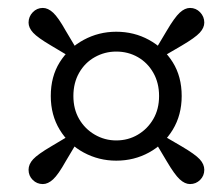

<svg xmlns="http://www.w3.org/2000/svg" viewBox="-20 -571 551 484"><path d="M390 -428 372 -446 400 -493Q420 -527 433 -539Q446 -551 459 -551Q474 -551 484.5 -540Q495 -529 495 -514Q495 -501 483.5 -488.5Q472 -476 438 -456ZM165 -329Q165 -296 179.5 -271Q194 -246 219 -231.5Q244 -217 273 -217Q303 -217 327.5 -231.5Q352 -246 366.5 -271Q381 -296 381 -329Q381 -362 366.5 -387.5Q352 -413 327.5 -427Q303 -441 273 -441Q244 -441 219 -427Q194 -413 179.5 -387.5Q165 -362 165 -329ZM108 -329Q108 -378 130.5 -414Q153 -450 191 -470.5Q229 -491 273 -491Q318 -491 355.5 -470.5Q393 -450 415.5 -414Q438 -378 438 -329Q438 -281 415.5 -244Q393 -207 355.5 -186.5Q318 -166 273 -166Q229 -166 191 -186.5Q153 -207 130.5 -244Q108 -281 108 -329ZM174 -446 156 -428 109 -456Q75 -476 63.5 -488.5Q52 -501 52 -514Q52 -529 62.5 -540Q73 -551 88 -551Q101 -551 114 -539Q127 -527 146 -493ZM156 -230 174 -212 146 -165Q127 -131 114 -119Q101 -107 88 -107Q73 -107 62.5 -117.5Q52 -128 52 -143Q52 -157 63.5 -169.5Q75 -182 109 -202ZM372 -212 390 -230 438 -202Q472 -182 483.5 -169.5Q495 -157 495 -143Q495 -128 484.5 -117.5Q474 -107 459 -107Q446 -107 433 -119Q420 -131 400 -165Z"/></svg>

Font: Source Serif 4 18pt
Style: Italic
Weight: 400
Italic angle: -12°
Designer: Frank Grießhammer
Foundry: Adobe Systems Incorporated
Version: Version 4.004;hotconv 1.0.116;makeotfexe 2.5.65601